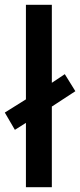

<svg xmlns="http://www.w3.org/2000/svg" viewBox="-30 -780 334 800"><path d="M78 0V-268L32 -239L-10 -311L78 -366V-760H186V-435L240 -471L284 -400L186 -336V0Z"/></svg>

Font: Noto Sans Adlam Unjoined Medium
Style: Regular
Weight: 500
Version: Version 3.001